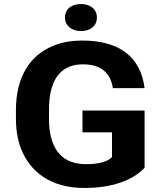

<svg xmlns="http://www.w3.org/2000/svg" viewBox="-20 -922 808 952"><path d="M406.6 -108C271.8 -108 222.9 -202.1 222.9 -334V-377C222.9 -504 264.1 -603 391.2 -603C484.1 -603 527.8 -558.2 539.7 -485H697C677.7 -637.3 575.4 -721 386.8 -721C336.9 -721 291.8 -713.3 251.5 -698C126.5 -650.5 59 -538.1 59 -376V-334C59 -278.7 67.1 -229.8 83.2 -187.5C127.4 -71.5 229.3 10 397.8 10C533.1 10 636.1 -26.1 697 -90V-374H389V-266H535.3V-143C511.8 -117.4 459.9 -108 406.6 -108ZM381.3 -768C428.1 -768 460.5 -794 460.5 -835C460.5 -876 428.1 -902 381.3 -902C334.5 -902 302.1 -877.1 302.1 -835C302.1 -794.5 335.4 -768 381.3 -768Z"/></svg>

Font: Asimov
Style: Wid
Weight: 500
Designer: Google
Version: Version 2.000980; 2014